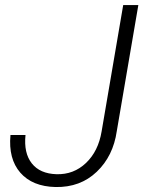

<svg xmlns="http://www.w3.org/2000/svg" viewBox="-20 -731 579 761"><path d="M468.3 -710.9H528.3L442.9 -211.4Q428.7 -112.3 363.3 -50Q297.9 12.2 200.2 10.3Q108.4 8.3 60.5 -46.6Q12.7 -101.6 21.5 -195.8H81.1Q73.7 -124.5 106 -83.5Q138.2 -42.5 204.1 -40.5Q272 -38.6 320.8 -85Q369.6 -131.3 382.8 -210.4Z"/></svg>

Font: RobotoInd Light
Style: Italic
Weight: 300
Italic angle: -12°
Designer: Google
Version: Version 2.001151; 2014